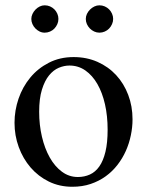

<svg xmlns="http://www.w3.org/2000/svg" viewBox="-20 -695 560 730"><path d="M410.2 -623Q410.2 -633.3 406 -642.8Q401.9 -652.3 394.8 -659.4Q387.7 -666.5 378.2 -670.7Q368.7 -674.8 357.9 -674.8Q348.1 -674.8 338.9 -670.4Q329.6 -666 322.3 -658.7Q314.9 -651.4 310.5 -642.1Q306.2 -632.8 306.2 -623Q306.2 -612.8 310.3 -603.5Q314.5 -594.2 321.5 -586.9Q328.6 -579.6 338.1 -575.2Q347.7 -570.8 357.9 -570.8Q368.7 -570.8 378.2 -575Q387.7 -579.1 394.8 -586.4Q401.9 -593.8 406 -603.3Q410.2 -612.8 410.2 -623ZM202.1 -623Q202.1 -633.3 198 -642.8Q193.8 -652.3 186.8 -659.4Q179.7 -666.5 170.2 -670.7Q160.6 -674.8 149.9 -674.8Q140.1 -674.8 131.1 -670.4Q122.1 -666 115 -658.7Q107.9 -651.4 103.5 -642.1Q99.1 -632.8 99.1 -623Q99.1 -612.8 103.3 -603.5Q107.4 -594.2 114.5 -586.9Q121.6 -579.6 130.6 -575.2Q139.6 -570.8 149.9 -570.8Q160.6 -570.8 170.2 -575Q179.7 -579.1 186.8 -586.4Q193.8 -593.8 198 -603.3Q202.1 -612.8 202.1 -623ZM483.9 -241.2Q483.9 -291 467.5 -334.2Q451.2 -377.4 421.6 -409.4Q392.1 -441.4 350.8 -459.7Q309.6 -478 259.8 -478Q207.5 -478 165.8 -456.5Q124 -435.1 95 -399.9Q65.9 -364.7 50.5 -319.8Q35.2 -274.9 35.2 -228Q35.2 -179.7 51.3 -135.7Q67.4 -91.8 96.4 -58.1Q125.5 -24.4 165.8 -4.6Q206.1 15.1 254.9 15.1Q293 15.1 324.7 4.4Q356.4 -6.3 381.8 -24.7Q407.2 -43 426.5 -67.9Q445.8 -92.8 458.5 -121.3Q471.2 -149.9 477.5 -180.7Q483.9 -211.4 483.9 -241.2ZM389.2 -202.1Q389.2 -152.3 380.9 -117.9Q372.6 -83.5 357.7 -62.3Q342.8 -41 321.8 -31.5Q300.8 -22 275.9 -22Q242.7 -22 215.6 -42Q188.5 -62 169.2 -96.2Q149.9 -130.4 139.4 -175.3Q128.9 -220.2 128.9 -270Q128.9 -320.3 139.4 -354.2Q149.9 -388.2 166.5 -408.4Q183.1 -428.7 203.6 -437.3Q224.1 -445.8 244.1 -445.8Q277.8 -445.8 304.7 -427Q331.5 -408.2 350.3 -375.5Q369.1 -342.8 379.2 -298.3Q389.2 -253.9 389.2 -202.1Z"/></svg>

Font: Galatia SIL
Style: Regular
Weight: 400
Designer: Development by SIL's NRSI team
Version: Version 2.1